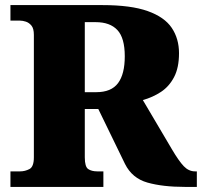

<svg xmlns="http://www.w3.org/2000/svg" viewBox="-20 -734 793 754"><path d="M21 0V-61H59Q78 -61 95.5 -70Q113 -79 113 -116V-597Q113 -622 103.5 -633.5Q94 -645 81.5 -649Q69 -653 59 -653H21V-714H382Q494 -714 560 -690.5Q626 -667 654.5 -624.5Q683 -582 683 -525Q683 -468 663.5 -431Q644 -394 612 -373Q580 -352 541 -341L655 -148Q682 -102 701.5 -81.5Q721 -61 746 -61H753V0H706Q619 0 559 -17Q499 -34 471 -90L366 -306H313V-116Q313 -79 326.5 -70Q340 -61 362 -61H386V0ZM358 -372Q417 -372 443.5 -407.5Q470 -443 470 -513Q470 -585 441 -616Q412 -647 356 -647H313V-372Z"/></svg>

Font: Noto Serif Ethiopic Black
Style: Regular
Weight: 900
Designer: Monotype Design Team
Foundry: Monotype Imaging Inc.
Version: Version 2.102; ttfautohint (v1.8.4.7-5d5b)